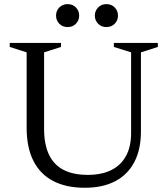

<svg xmlns="http://www.w3.org/2000/svg" viewBox="-20 -878 794 908"><path d="M600 -248.5V-630.5L518.5 -656V-675H726.5V-656L646.5 -630.5V-256.5Q646.5 -171.5 615.5 -112Q584.5 -52.5 525.2 -21.2Q466 10 381 10Q293 10 231.5 -22Q170 -54 138 -117.2Q106 -180.5 106 -273.5V-630.5L26 -656V-675H268.5V-656L188.5 -630.5V-268.5Q188.5 -195.5 211.5 -147Q234.5 -98.5 280.2 -74.8Q326 -51 395 -51Q461.5 -51 507 -74Q552.5 -97 576.2 -141Q600 -185 600 -248.5ZM300 -750Q275.5 -750 260.2 -766Q245 -782 245 -804Q245 -826.5 260.2 -842.5Q275.5 -858.5 300 -858.5Q324 -858.5 339.2 -842.5Q354.5 -826.5 354.5 -804Q354.5 -782 339.2 -766Q324 -750 300 -750ZM483 -750Q459 -750 443.8 -766Q428.5 -782 428.5 -804Q428.5 -826.5 443.8 -842.5Q459 -858.5 483 -858.5Q507.5 -858.5 522.8 -842.5Q538 -826.5 538 -804Q538 -782 522.8 -766Q507.5 -750 483 -750Z"/></svg>

Font: Newsreader 24pt
Style: Regular
Weight: 400
Designer: Hugues Gentile
Foundry: Production Type
Version: Version 1.003